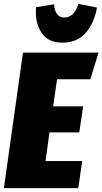

<svg xmlns="http://www.w3.org/2000/svg" viewBox="-30 -966 526 986"><path d="M476 -696 434 -559H263L243 -420H397L377 -286H224L204 -139H392L372 0H-10L88 -696ZM154 -905Q154 -921 155 -929L248 -944Q249 -914 262 -895Q275 -876 301 -876Q350 -876 373 -946L468 -927Q454 -848 410.5 -797.5Q367 -747 291 -747Q221 -747 187.5 -792Q154 -837 154 -905Z"/></svg>

Font: Fira Sans Extra Condensed Black
Style: Italic
Weight: 900
Width: 3
Italic angle: -8°
Designer: Carrois Corporate & Edenspiekermann AG
Foundry: Carrois Corporate GbR & Edenspiekermann AG
Version: Version 4.203